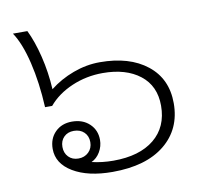

<svg xmlns="http://www.w3.org/2000/svg" viewBox="-72 -685 820 773"><g transform="rotate(-10 338.5 -299.0)"><path d="M106 -123Q106 -165 132.5 -191.5Q159 -218 201 -218Q245 -218 272.5 -192Q300 -166 300 -126Q300 -100 286.5 -77Q273 -54 251 -44Q293 -34 339 -34Q446 -34 506 -83Q566 -132 566 -219Q566 -300 509 -344.5Q452 -389 357 -389Q290 -389 230.5 -363.5Q171 -338 134 -294H105Q100 -395 80 -478.5Q60 -562 29 -608H88Q111 -561 127 -495.5Q143 -430 147 -360Q190 -394 244 -414Q298 -434 353 -434Q474 -434 546 -377Q618 -320 618 -220Q618 -114 541.5 -52Q465 10 328 10Q228 10 167 -26.5Q106 -63 106 -123ZM260 -124Q260 -149 244 -164.5Q228 -180 202 -180Q177 -180 161.5 -164.5Q146 -149 146 -124Q146 -99 161.5 -83Q177 -67 202 -67Q227 -67 243.5 -83Q260 -99 260 -124Z"/></g></svg>

Font: Sarabun ExtraLight
Style: Regular
Weight: 275
Designer: Suppakit Chalermlarp | Katatrad Co.,Ltd.
Foundry: Cadson Demak Co.,Ltd.
Version: Version 1.000; ttfautohint (v1.6)